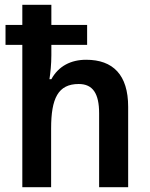

<svg xmlns="http://www.w3.org/2000/svg" viewBox="-20 -780 624 800"><path d="M194 -760H73V-676H3V-593H73V0H193V-245C193 -370 222 -430 308 -430C367 -430 393 -390 393 -308V0H514V-335C514 -468 451 -531 339 -531C276 -531 224 -505 194 -450H186C190 -475 194 -513 194 -550V-593H343V-676H194Z"/></svg>

Font: Noto Sans Ethiopic SemiCondensed SemiBold
Style: Regular
Weight: 600
Width: 4
Designer: Monotype Design Team
Foundry: Monotype Imaging Inc.
Version: Version 2.102